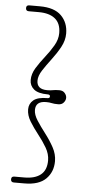

<svg xmlns="http://www.w3.org/2000/svg" viewBox="-58 -768 443 926"><g transform="rotate(5 163.0 -305.0)"><path d="M183 -304.5Q183 -313.5 172 -313.5Q125 -313.5 104.2 -331Q83.5 -348.5 83.5 -375.5Q83.5 -405 101.2 -434Q119 -463 142.2 -492.2Q165.5 -521.5 183.2 -551.8Q201 -582 201 -613Q201 -659.5 173.2 -682.2Q145.5 -705 94 -705H45.5Q31 -705 31 -719.5Q31 -733.5 45.5 -733.5H96.5Q167 -733.5 200.8 -699.8Q234.5 -666 234.5 -613.5Q234.5 -580 216.8 -547.5Q199 -515 175.5 -484.2Q152 -453.5 134.2 -426Q116.5 -398.5 116.5 -375.5Q116.5 -333.5 167 -333.5Q183.5 -333.5 194.8 -336Q206 -338.5 225.5 -338.5Q243 -338.5 252.2 -327.5Q261.5 -316.5 261.5 -304.5Q261.5 -292.5 252.2 -281.5Q243 -270.5 226 -270.5Q206 -270.5 194.8 -273.2Q183.5 -276 167 -276Q116.5 -276 116.5 -233.5Q116.5 -210.5 134.2 -183Q152 -155.5 175.5 -125Q199 -94.5 216.8 -62Q234.5 -29.5 234.5 4.5Q234.5 56.5 200.8 90.2Q167 124 96.5 124H45.5Q31 124 31 109.5Q31 95.5 45.5 95.5H94Q145.5 95.5 173.2 73Q201 50.5 201 4Q201 -27.5 183.2 -57.8Q165.5 -88 142.2 -117.2Q119 -146.5 101.2 -175.5Q83.5 -204.5 83.5 -233.5Q83.5 -261 104.2 -278.2Q125 -295.5 172 -295.5Q183 -295.5 183 -304.5Z"/></g></svg>

Font: Fraunces 72pt S100 Thin
Style: Regular
Weight: 100
Version: Version 1.000; ttfautohint (v1.8.3)